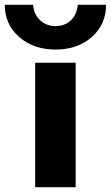

<svg xmlns="http://www.w3.org/2000/svg" viewBox="-57 -782 463 802"><path d="M-37 -762H81Q85 -721 111 -697Q137 -673 175 -673Q213 -673 238.5 -696.5Q264 -720 268 -762H386Q386 -680 326.5 -627.5Q267 -575 175 -575Q83 -575 23 -627.5Q-37 -680 -37 -762ZM90 0V-520H259V0Z"/></svg>

Font: Mplus 1p ExtraBold
Style: Regular
Weight: 800
Version: Version 1.061